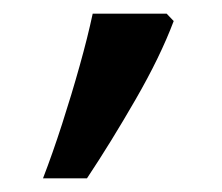

<svg xmlns="http://www.w3.org/2000/svg" viewBox="-20 -598 323 279"><path d="M106.4 -338.9H42.5Q56.6 -375.5 70.3 -418Q84 -460.4 95.7 -502.2Q107.4 -543.9 114.7 -578.1H222.2L232.4 -567.4Q212.9 -515.6 177 -453.4Q141.1 -391.1 106.4 -338.9Z"/></svg>

Font: Lunasima
Style: Regular
Weight: 400
Designer: The DocRepair Project, Monotype Design Team
Foundry: Google
Version: Version 2.009